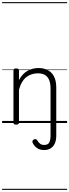

<svg xmlns="http://www.w3.org/2000/svg" viewBox="-20 -1161 653 1812"><path d="M511 118Q511 162 497.5 192.5Q484 223 458 239Q432 255 395 255Q356 255 328 235Q300 215 288 186Q284 178 286.5 170Q289 162 298 156Q310 150 317.5 152Q325 154 331 163Q343 183 358 195Q373 207 396 207Q434 207 445.5 182.5Q457 158 457 118V-326Q457 -371 445 -403Q433 -435 406.5 -452Q380 -469 337 -469Q309 -469 282 -461Q255 -453 231.5 -435.5Q208 -418 189.5 -388Q171 -358 159 -314V-4Q159 6 152.5 10.5Q146 15 132 15Q119 15 113 10.5Q107 6 107 -4V-496Q107 -506 113 -510.5Q119 -515 132 -515Q146 -515 152.5 -510.5Q159 -506 159 -496V-405Q176 -437 197 -459Q218 -481 242.5 -494Q267 -507 292.5 -513Q318 -519 344 -519Q392 -519 429.5 -500Q467 -481 489 -440.5Q511 -400 511 -334ZM0 621H613V631H0ZM0 -20H613V0H0ZM0 -505H613V-500H0ZM0 -1141H613V-1131H0Z"/></svg>

Font: Playwrite BR Guides
Style: Regular
Weight: 400
Designer: Veronika Burian, José Scaglione
Foundry: TypeTogether
Version: Version 1.003